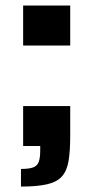

<svg xmlns="http://www.w3.org/2000/svg" viewBox="-20 -530 339 697"><path d="M56.1 147.3V83.3Q85.5 83.3 100.5 77.7Q115.4 72 120.7 57.4Q126 42.8 126 16.1V0H64V-145H234.9V-37.4Q234.9 17.7 229 53.7Q223.1 89.6 205.1 110.1Q187.1 130.5 151.3 138.9Q115.5 147.3 56.1 147.3ZM64 -364.6V-510H234.9V-364.6Z"/></svg>

Font: Saira Thin
Style: Regular
Weight: 100
Designer: Hector Gatti with collaboration of the Omnibus-Type team
Foundry: Omnibus-Type
Version: Version 1.101